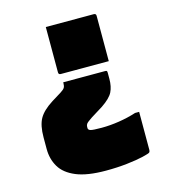

<svg xmlns="http://www.w3.org/2000/svg" viewBox="-109 -652 818 912"><g transform="rotate(-15 300.0 -195.5)"><path d="M200 -562H436Q447 -562 447 -551V-328H211Q200 -328 200 -339ZM300 171Q208 171 154 148.5Q100 126 77 87Q54 48 54 -1V-58Q54 -117 72.5 -150Q91 -183 140 -214L187 -243Q203 -253 207.5 -261Q212 -269 212 -283V-287H417Q423 -287 425.5 -285.5Q428 -284 428 -276V-246Q428 -208 415 -182Q402 -156 359 -127L301 -91Q277 -75 272 -68.5Q267 -62 267 -54V-47Q267 -38 278.5 -34.5Q290 -31 333 -31Q374 -31 419 -38Q464 -45 504 -58H524V129Q524 137 520 141Q516 145 484.5 152.5Q453 160 404.5 165.5Q356 171 300 171Z"/></g></svg>

Font: Recursive Sn Lnr St XBk
Style: Regular
Weight: 1000
Version: Version 1.079;hotconv 1.0.112;makeotfexe 2.5.65598; ttfautoh